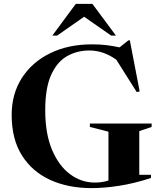

<svg xmlns="http://www.w3.org/2000/svg" viewBox="-20 -955 828 987"><path d="M696 -56.5H756V-40Q668.5 -11.5 592 0.2Q515.5 12 450.5 12Q330.5 12 238 -30.2Q145.5 -72.5 92.8 -156Q40 -239.5 40 -364.5Q40 -472 92.2 -553.8Q144.5 -635.5 237.5 -681.2Q330.5 -727 453 -727Q494 -727 528.5 -722.8Q563 -718.5 594.5 -711.5L640 -747.5H647.5L698 -485L683 -481.5L578 -648Q512 -695.5 439 -695.5Q376.5 -695.5 325 -666.5Q273.5 -637.5 243 -570.2Q212.5 -503 212.5 -388Q212.5 -268 247.5 -185Q282.5 -102 340.5 -59.2Q398.5 -16.5 467 -16.5Q505.5 -16.5 537.5 -27V-278L442 -302.5V-320H759.5V-302.5L696 -281ZM551.5 -772 412.5 -869 273.5 -772H249L369.5 -935H455L576 -772Z"/></svg>

Font: Newsreader Display SemiBold
Style: Regular
Weight: 600
Designer: Hugues Gentile
Foundry: Production Type
Version: Version 1.001